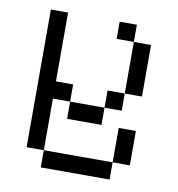

<svg xmlns="http://www.w3.org/2000/svg" viewBox="-68 -500 636 687"><g transform="rotate(10 250.0 -157.0)"><path d="M125 -187.5H187.5V-125H125V62.5H62.5V-437.5H125ZM125 62.5H375V125H125ZM187.5 -125H312.5V-62.5H187.5ZM312.5 -187.5H375V-125H312.5ZM312.5 -437.5H375V-375H312.5ZM375 -62.5H437.5V62.5H375ZM375 -375H437.5V-187.5H375Z"/></g></svg>

Font: 寒蝉点阵体 16px
Style: Regular
Weight: 400
Designer: Designed by Warren2060
Foundry: ChillType
Version: Version 1.000